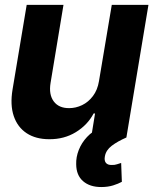

<svg xmlns="http://www.w3.org/2000/svg" viewBox="-20 -566 631 790"><path d="M387.2 -231.9 439.9 -545.9H590.8L500 0H355L371.1 -99.1H365.2Q340.3 -51.8 292 -22.2Q243.7 7.3 182.6 6.8Q127.4 6.8 89.8 -17.8Q52.2 -42.5 36.6 -88.4Q21 -134.3 31.7 -198.2L89.8 -545.9H241.2L188 -224.6Q180.2 -176.8 201.2 -148.7Q222.2 -120.6 265.1 -121.1Q292 -121.1 317.9 -133.5Q343.8 -146 362.5 -170.9Q381.3 -195.8 387.2 -231.9ZM396.5 203.6Q349.6 203.6 321.8 179.4Q293.9 155.3 293.5 109.9Q292.5 80.6 304 51.3Q315.4 22 338.1 -2.4Q360.8 -26.9 394.5 -41L499.5 0Q463.9 15.6 439.9 33.7Q416 51.8 411.6 77.1Q408.2 94.2 415.5 103.8Q422.9 113.3 439.9 112.8Q451.7 113.3 461.4 109.9Q471.2 106.4 478.5 104.5L481.4 182.1Q467.3 189.9 445.6 196.8Q423.8 203.6 396.5 203.6Z"/></svg>

Font: Inter Tight
Style: Bold Italic
Weight: 700
Italic angle: -9.39999°
Designer: Rasmus Andersson
Foundry: rsms
Version: Version 3.004